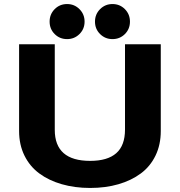

<svg xmlns="http://www.w3.org/2000/svg" viewBox="-20 -919 890 950"><path d="M312 -725.5Q275.5 -725.5 250.5 -750.5Q225.5 -775.5 225.5 -812Q225.5 -848.5 250.5 -873.8Q275.5 -899 312 -899Q348 -899 373.2 -873.8Q398.5 -848.5 398.5 -812Q398.5 -775.5 373.2 -750.5Q348 -725.5 312 -725.5ZM536.5 -725.5Q500.5 -725.5 475.2 -750.5Q450 -775.5 450 -812Q450 -848.5 475.2 -873.8Q500.5 -899 536.5 -899Q573 -899 598 -873.8Q623 -848.5 623 -812Q623 -775.5 598 -750.5Q573 -725.5 536.5 -725.5ZM426 11Q350 11 285.8 -7.5Q221.5 -26 174.5 -60.8Q127.5 -95.5 101 -149.2Q74.5 -203 74.5 -270.5V-700H251V-276.5Q251 -123 426 -123Q512 -123 555.2 -161Q598.5 -199 598.5 -278V-700H775.5V-270.5Q775.5 -203 749.5 -149.2Q723.5 -95.5 676.8 -60.8Q630 -26 566.2 -7.5Q502.5 11 426 11Z"/></svg>

Font: League Mono Wide
Style: Bold
Weight: 700
Width: 8
Designer: Tyler Finck
Foundry: The League of Moveable Type / Tyler Finck
Version: Version 2.210